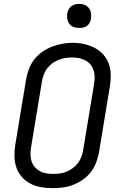

<svg xmlns="http://www.w3.org/2000/svg" viewBox="-20 -968 640 996"><path d="M253 8Q223 8 193.5 3Q164 -2 138.5 -15Q113 -28 94 -49.5Q75 -71 65.5 -97.5Q56 -124 55 -154.5Q54 -185 59 -215L116 -560Q121 -586 131 -612Q141 -638 158.5 -660.5Q176 -683 200 -699.5Q224 -716 250 -726Q276 -736 303 -741Q330 -746 357 -746Q387 -746 416 -739.5Q445 -733 470.5 -720Q496 -707 515 -686Q534 -665 544 -638Q554 -611 554.5 -580.5Q555 -550 550 -520L493 -175Q488 -149 478 -123Q468 -97 450.5 -74.5Q433 -52 409 -35.5Q385 -19 359 -9Q333 1 306 4.5Q279 8 253 8ZM254 -66Q272 -66 289.5 -68Q307 -70 324 -77Q341 -84 356.5 -95Q372 -106 383.5 -121Q395 -136 401.5 -153Q408 -170 411 -187L468 -532Q471 -551 471 -569Q471 -587 465.5 -603.5Q460 -620 449 -633.5Q438 -647 422.5 -655Q407 -663 389.5 -666.5Q372 -670 353 -670Q335 -670 318 -667Q301 -664 284 -657.5Q267 -651 251.5 -639.5Q236 -628 225 -613.5Q214 -599 207.5 -582Q201 -565 198 -548L141 -203Q138 -185 138 -166.5Q138 -148 143.5 -131.5Q149 -115 160 -102Q171 -89 186 -80.5Q201 -72 218.5 -69Q236 -66 254 -66ZM391 -823Q376 -823 362 -828Q348 -833 339.5 -844.5Q331 -856 329 -870.5Q327 -885 329 -900Q331 -910 336.5 -920Q342 -930 351 -936.5Q360 -943 370 -945.5Q380 -948 391 -948Q406 -948 419.5 -942.5Q433 -937 441.5 -925.5Q450 -914 452 -899.5Q454 -885 452 -870Q450 -860 445 -850Q440 -840 431 -833.5Q422 -827 411.5 -825Q401 -823 391 -823Z"/></svg>

Font: Zed Sans Extended
Style: Italic
Weight: 400
Width: 7
Italic angle: -9°
Designer: Belleve Invis
Foundry: Belleve Invis
Version: Version 1.0.0; ttfautohint (v1.8.4)